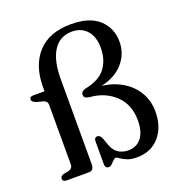

<svg xmlns="http://www.w3.org/2000/svg" viewBox="-132 -825 877 945"><g transform="rotate(-20 307.0 -352.0)"><path d="M587.5 -169.5Q587.5 -88.5 543.5 -38.2Q499.5 12 426 12Q394 12 373.8 3.2Q353.5 -5.5 342 -14Q330.5 -22.5 325.5 -22.5Q319.5 -22.5 311.8 -14.5Q304 -6.5 295.8 1.5Q287.5 9.5 279.5 9.5Q260 9.5 260 -12.5V-131.5Q260 -152.5 277 -152.5Q290.5 -152.5 298.5 -134L308 -108Q319 -69.5 341.8 -52.2Q364.5 -35 397.5 -35Q441.5 -35 466.5 -67.2Q491.5 -99.5 491.5 -158Q491.5 -240.5 439.8 -290.2Q388 -340 308 -346.5Q290.5 -349 284.5 -354.2Q278.5 -359.5 278.5 -369Q278.5 -376.5 282.8 -382Q287 -387.5 299.5 -392.5Q378.5 -407.5 410.2 -451Q442 -494.5 442 -555.5Q442 -614.5 413 -647Q384 -679.5 335.5 -679.5Q271.5 -679.5 237.8 -627.8Q204 -576 204 -478.5V-36Q204 -17.5 198 -8.8Q192 0 175.5 0H61.5Q40.5 0 40.5 -16Q40.5 -30.5 59 -35L84.5 -40Q107 -45 107 -68V-377Q107 -390 101.5 -396Q96 -402 85 -405.5L55.5 -412.5Q30 -421 30 -434Q30 -449.5 49 -449.5H108.5V-471Q108.5 -584 168.5 -649.8Q228.5 -715.5 342.5 -715.5Q440.5 -715.5 489.8 -669.8Q539 -624 539 -553.5Q539 -490.5 498.2 -443Q457.5 -395.5 382 -378.5Q444 -370.5 490.2 -342Q536.5 -313.5 562 -269Q587.5 -224.5 587.5 -169.5Z"/></g></svg>

Font: Fraunces 72pt S050
Style: Regular
Weight: 400
Version: Version 1.000; ttfautohint (v1.8.3)